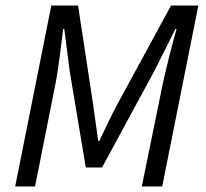

<svg xmlns="http://www.w3.org/2000/svg" viewBox="-20 -676 745 696"><path d="M35 0H107L181 -372C193 -432 201 -510 209 -571H213L233 -416L291 -69H350L538 -416L616 -571H620C603 -511 583 -432 570 -372L494 0H568L699 -656H600L407 -301C382 -255 362 -211 340 -165H336C329 -211 324 -255 317 -301L263 -656H166Z"/></svg>

Font: Source Sans Pro
Style: Italic
Weight: 400
Italic angle: -11°
Designer: Paul D. Hunt
Foundry: Adobe Systems Incorporated
Version: Version 3.006;hotconv 1.0.111;makeotfexe 2.5.65597